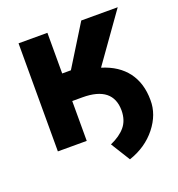

<svg xmlns="http://www.w3.org/2000/svg" viewBox="-124 -631 819 882"><g transform="rotate(-20 285.5 -190.0)"><path d="M381.3 -293.5Q461.4 -269 502.7 -213.6Q543.9 -158.2 543.9 -76.2Q544.9 -5.9 495.1 56.9Q445.3 119.6 362.3 147.5L303.7 53.2Q351.6 32.2 377 1.7Q402.3 -28.8 402.8 -76.2Q402.8 -194.8 254.4 -194.8H204.6V0H63.5V-528.3H204.6V-329.6H247.1L370.1 -528.3H548.3Z"/></g></svg>

Font: Roboto
Style: Bold
Weight: 700
Designer: Google
Version: Version 2.134; 2016; ttfautohint (v1.6)